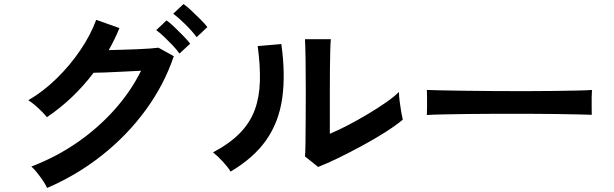

<svg xmlns="http://www.w3.org/2000/svg" viewBox="-20 -884 3040 950"><path d="M213 46Q206 30 192.5 10Q179 -10 163.5 -29.5Q148 -49 135 -60Q256 -106 360 -177.5Q464 -249 545.5 -340Q627 -431 678 -534Q636 -532 588.5 -529.5Q541 -527 501.5 -525.5Q462 -524 443 -524Q345 -394 212 -304Q203 -316 187 -332Q171 -348 153 -363.5Q135 -379 120 -388Q194 -431 260.5 -496Q327 -561 378 -636.5Q429 -712 456 -786L571 -745Q548 -689 518 -636Q550 -637 587.5 -638Q625 -639 660.5 -640.5Q696 -642 723.5 -644Q751 -646 764 -648L840 -606Q792 -464 700.5 -339Q609 -214 484.5 -115.5Q360 -17 213 46ZM953 -700Q931 -730 897 -763.5Q863 -797 837 -816L888 -864Q904 -853 927 -831.5Q950 -810 972 -788Q994 -766 1006 -750ZM868 -619Q854 -639 833.5 -660.5Q813 -682 792 -702Q771 -722 753 -735L804 -783Q820 -772 842.5 -750.5Q865 -729 887 -706.5Q909 -684 921 -668Z M1554 -58 1489 -110Q1491 -126 1491.5 -176Q1492 -226 1492.5 -295Q1493 -364 1493 -435Q1493 -523 1492 -588Q1491 -653 1489 -690H1617Q1615 -672 1614 -632.5Q1613 -593 1612.5 -542Q1612 -491 1612 -440V-222Q1655 -240 1704.5 -266Q1754 -292 1802.5 -321Q1851 -350 1891 -378Q1931 -406 1954 -429Q1954 -410 1957.5 -382Q1961 -354 1965.5 -328.5Q1970 -303 1973 -292Q1940 -264 1886.5 -230Q1833 -196 1772 -163Q1711 -130 1653.5 -102Q1596 -74 1554 -58ZM1121 -35Q1108 -57 1082 -85Q1056 -113 1034 -130Q1117 -174 1167.5 -226Q1218 -278 1241 -341.5Q1264 -405 1266 -483Q1268 -561 1255 -656L1372 -666Q1393 -516 1376.5 -398.5Q1360 -281 1298 -192Q1236 -103 1121 -35Z M2092 -315Q2093 -329 2093 -353Q2093 -377 2093 -401Q2093 -425 2092 -439Q2111 -438 2159.5 -437Q2208 -436 2275.5 -435Q2343 -434 2420 -433.5Q2497 -433 2574 -433Q2651 -433 2719.5 -434Q2788 -435 2838 -436Q2888 -437 2909 -439Q2908 -426 2907.5 -402Q2907 -378 2907.5 -353.5Q2908 -329 2908 -316Q2883 -317 2834.5 -318Q2786 -319 2721.5 -320Q2657 -321 2584.5 -321Q2512 -321 2438 -321Q2364 -321 2297 -320Q2230 -319 2176.5 -318Q2123 -317 2092 -315Z"/></svg>

Font: Zen Kaku Gothic New
Style: Bold
Weight: 700
Designer: Yoshimichi Ohira
Foundry: Positype
Version: Version 1.002